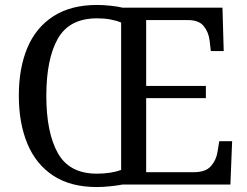

<svg xmlns="http://www.w3.org/2000/svg" viewBox="-20 -745 999 775"><path d="M371 10Q265 10 195 -36Q125 -82 90.5 -165Q56 -248 56 -359Q56 -470 90.5 -552Q125 -634 195.5 -679.5Q266 -725 372 -725Q396 -725 425.5 -722Q455 -719 475 -714H878L883 -539H831L826 -582Q822 -615 802.5 -639.5Q783 -664 738 -664H570V-398H811V-349H570V-50H763Q810 -50 831.5 -74.5Q853 -99 858 -132L865 -175H917L910 0H474Q454 4 424 7Q394 10 371 10ZM371 -44Q400 -44 425 -48Q450 -52 469 -59V-654Q450 -662 425.5 -666.5Q401 -671 372 -671Q260 -671 213.5 -589Q167 -507 167 -358Q167 -210 213.5 -127Q260 -44 371 -44Z"/></svg>

Font: Noto Naskh Arabic UI
Style: Regular
Weight: 400
Designer: Monotype Design Team, David Williams, Mohamad Dakak and Nizar Qandah
Foundry: Monotype Imaging Inc.
Version: Version 2.014